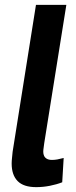

<svg xmlns="http://www.w3.org/2000/svg" viewBox="-20 -760 312 790"><path d="M128 -740H253L162 -171Q161 -161 159.5 -152Q158 -143 158 -135Q158 -126 161.5 -118.5Q165 -111 173 -106.5Q181 -102 194 -102Q205 -102 216 -104Q227 -106 242 -110L236 -10Q213 -1 185 4.5Q157 10 129 10Q77 10 52.5 -15Q28 -40 28 -87Q28 -98 29.5 -111Q31 -124 32 -136Z"/></svg>

Font: Georama ExtraCondensed Thin SemiBold
Style: Italic
Weight: 600
Italic angle: -9°
Version: Version 1.001